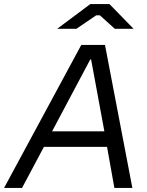

<svg xmlns="http://www.w3.org/2000/svg" viewBox="-62 -920 718 940"><path d="M-42 0H46L153 -201H462L498 0H586L452 -700H336ZM218 -779H312L409 -845H427L500 -779H592L474 -900H380ZM193 -277 380 -629H384L449 -277Z"/></svg>

Font: Fixel Display
Style: Italic
Weight: 400
Italic angle: -10°
Designer: AlfaBravo + MacPaw
Foundry: Kyrylo Tkachov, Marchela Mozhyna, Serhii Makarenko, Maria Weinstein, Zakhar Kryvoshyya
Version: Version 1.210;Glyphs 3.2 (3217)